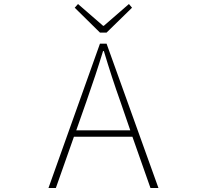

<svg xmlns="http://www.w3.org/2000/svg" viewBox="-20 -945 1040 965"><path d="M515.6 -781.2H482.4L355.5 -906.2L372.1 -924.8L498 -815.4H502L627.9 -924.8L643.6 -906.2ZM363.3 -290H634.8L585 -434.6Q542 -554.7 502 -688.5H498Q462.9 -573.2 414.1 -434.6ZM736.3 0 645.5 -257.8H351.6L260.7 0H223.6L482.4 -725.6H515.6L776.4 0Z"/></svg>

Font: Gen Shin Gothic Monospace ExtraLight
Style: Regular
Weight: 200
Designer: [Source Han Sans]
Ryoko NISHIZUKA  (kana & ideographs); Paul D. Hunt (Latin, Greek & Cyrillic); Wenlong ZHANG  (bopomofo
Version: Version 1.002.20150607